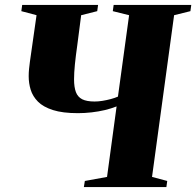

<svg xmlns="http://www.w3.org/2000/svg" viewBox="-20 -763 800 783"><path d="M322 0 326 -25 416.5 -41.5 455.5 -329Q434 -320.5 408 -314.2Q382 -308 353.8 -304.8Q325.5 -301.5 298 -301.5Q235.5 -301.5 195.8 -314.2Q156 -327 134.8 -348.5Q113.5 -370 105.2 -396.8Q97 -423.5 97 -452Q97 -467 98.5 -482.2Q100 -497.5 102 -511.5L129 -701L67 -717.5L70.5 -743H380L376.5 -717.5L311 -701L295 -577.5Q289 -535.5 285.5 -500.8Q282 -466 282 -439.5Q282 -407.5 289.5 -387.5Q297 -367.5 315.2 -358.2Q333.5 -349 366 -349Q381 -349 398 -351.8Q415 -354.5 431.8 -359Q448.5 -363.5 461 -369L506.5 -701L440 -717.5L443.5 -743H760L756.5 -717.5L690 -701L600 -41.5L662 -25L658.5 0Z"/></svg>

Font: Merriweather 120pt Black
Style: Italic
Weight: 900
Italic angle: -7.8°
Version: Version 2.101